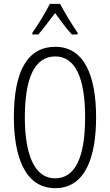

<svg xmlns="http://www.w3.org/2000/svg" viewBox="-20 -967 571 997"><path d="M292 -947H239C217 -903 177 -837 148 -797V-788H179C204 -816 238 -863 266 -899C294 -861 325 -818 353 -788H383V-797C361 -828 316 -901 292 -947ZM479 -358C479 -567 421 -724 267 -724C126 -724 52 -603 52 -359C52 -165 104 10 267 10C427 10 479 -159 479 -358ZM109 -358C109 -562 160 -674 267 -674C370 -674 422 -564 422 -358C422 -149 370 -41 266 -41C164 -41 109 -154 109 -358Z"/></svg>

Font: Noto Sans Thai Looped ExtraCondensed Light
Style: Regular
Weight: 300
Width: 2
Designer: Sasikarn Vongin, Ben Mitchell
Foundry: The Fontpad Ltd
Version: Version 1.001